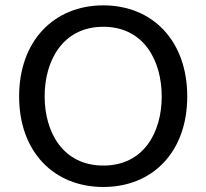

<svg xmlns="http://www.w3.org/2000/svg" viewBox="-20 -708 790 735"><path d="M696.8 -338.9C696.8 -551.8 564 -687.5 375.5 -687.5C187 -687.5 53.2 -551.8 53.2 -338.9C53.2 -126 187 7.8 375.5 7.8C564 7.8 696.8 -126 696.8 -338.9ZM150.9 -339.4C150.9 -475.6 220.2 -605.5 375.5 -605.5C530.8 -605.5 599.1 -475.6 599.1 -338.4C599.1 -202.1 530.8 -74.2 375.5 -74.2C220.7 -74.2 150.9 -202.1 150.9 -339.4Z"/></svg>

Font: Inder
Style: Regular
Weight: 400
Designer: Irina Smirnova
Foundry: Irina Smirnova
Version: Version 1.001